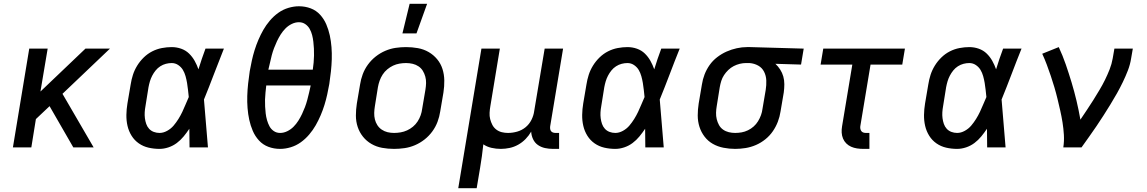

<svg xmlns="http://www.w3.org/2000/svg" viewBox="-20 -776 6040 1011"><path d="M366 0 241 -217 169 -149 145 0H48L134 -520H231L193 -294L430 -520H559L309 -282L473 0Z M820 8Q790 8 762 1.5Q734 -5 711 -21Q688 -37 673 -61Q658 -85 651.5 -113Q645 -141 645.5 -171Q646 -201 651 -231L668 -331Q672 -357 680 -382Q688 -407 702.5 -430.5Q717 -454 737 -473.5Q757 -493 781.5 -505.5Q806 -518 832.5 -523Q859 -528 884 -528Q910 -528 934 -519.5Q958 -511 975.5 -494Q993 -477 1005 -455.5Q1017 -434 1025 -411Q1033 -438 1042.5 -465.5Q1052 -493 1062 -520H1159Q1132 -453 1106.5 -385.5Q1081 -318 1054 -252Q1060 -189 1064.5 -126Q1069 -63 1075 0H978Q978 -24 977.5 -48.5Q977 -73 977 -98Q963 -77 947 -57.5Q931 -38 911 -23Q891 -8 867 0Q843 8 820 8ZM820 -76Q840 -76 860 -87Q880 -98 894 -114.5Q908 -131 919.5 -149.5Q931 -168 940 -187Q949 -206 957 -225.5Q965 -245 974 -265Q972 -284 970 -302.5Q968 -321 965 -339Q962 -357 957 -375Q952 -393 943 -408Q934 -423 918.5 -433.5Q903 -444 884 -444Q869 -444 853.5 -440Q838 -436 824 -427Q810 -418 799.5 -405Q789 -392 781.5 -377.5Q774 -363 769.5 -348Q765 -333 762 -317L746 -217Q743 -201 742 -185Q741 -169 743 -153.5Q745 -138 750 -123.5Q755 -109 765 -98Q775 -87 789.5 -81.5Q804 -76 820 -76Z M1455 8Q1422 8 1393 -3Q1364 -14 1343.5 -36.5Q1323 -59 1311 -87Q1299 -115 1292.5 -145Q1286 -175 1283.5 -207Q1281 -239 1282 -271Q1283 -303 1286.5 -335.5Q1290 -368 1295 -401Q1300 -429 1306 -456.5Q1312 -484 1320.5 -511.5Q1329 -539 1340.5 -566Q1352 -593 1366.5 -618.5Q1381 -644 1401 -667.5Q1421 -691 1445.5 -708.5Q1470 -726 1498.5 -734.5Q1527 -743 1554 -743Q1587 -743 1616 -732Q1645 -721 1665.5 -698.5Q1686 -676 1698 -648Q1710 -620 1716.5 -590Q1723 -560 1725.5 -528Q1728 -496 1727 -464Q1726 -432 1722.5 -399.5Q1719 -367 1714 -334Q1709 -306 1703 -278.5Q1697 -251 1688.5 -223.5Q1680 -196 1668.5 -169Q1657 -142 1642.5 -116.5Q1628 -91 1608 -67.5Q1588 -44 1563.5 -26.5Q1539 -9 1510.5 -0.5Q1482 8 1455 8ZM1393 -409H1627Q1630 -428 1631.5 -446.5Q1633 -465 1633.5 -483.5Q1634 -502 1633 -520Q1632 -538 1630 -556Q1628 -574 1623.5 -591.5Q1619 -609 1610.5 -624Q1602 -639 1587.5 -649Q1573 -659 1554 -659Q1535 -659 1516.5 -650Q1498 -641 1483.5 -626.5Q1469 -612 1458 -594.5Q1447 -577 1438.5 -559Q1430 -541 1423 -522.5Q1416 -504 1411 -485Q1406 -466 1402 -447Q1398 -428 1393 -409ZM1455 -76Q1474 -76 1492.5 -85Q1511 -94 1525.5 -108.5Q1540 -123 1551 -140.5Q1562 -158 1570.5 -176Q1579 -194 1586 -212.5Q1593 -231 1598 -250Q1603 -269 1607.5 -288Q1612 -307 1616 -326H1382Q1380 -307 1378 -288.5Q1376 -270 1375.5 -251.5Q1375 -233 1376 -215Q1377 -197 1379 -179Q1381 -161 1386 -143.5Q1391 -126 1399 -111Q1407 -96 1421.5 -86Q1436 -76 1455 -76Z M2055 8Q2023 8 1992.5 2.5Q1962 -3 1936 -18Q1910 -33 1891.5 -56Q1873 -79 1863.5 -107.5Q1854 -136 1854 -167.5Q1854 -199 1859 -231L1876 -331Q1880 -358 1890 -385Q1900 -412 1917.5 -436Q1935 -460 1958.5 -478.5Q1982 -497 2009 -508.5Q2036 -520 2063.5 -524Q2091 -528 2118 -528Q2150 -528 2180.5 -522.5Q2211 -517 2237 -502Q2263 -487 2282 -464Q2301 -441 2310 -412.5Q2319 -384 2319.5 -352.5Q2320 -321 2315 -289L2298 -189Q2294 -162 2284 -135Q2274 -108 2256.5 -84Q2239 -60 2215.5 -41.5Q2192 -23 2165 -11.5Q2138 0 2110 4Q2082 8 2055 8ZM2055 -76Q2072 -76 2089.5 -79Q2107 -82 2123.5 -89.5Q2140 -97 2154.5 -109Q2169 -121 2179 -136.5Q2189 -152 2195 -169Q2201 -186 2203 -203L2220 -303Q2223 -321 2223.5 -338.5Q2224 -356 2219.5 -372.5Q2215 -389 2206.5 -403Q2198 -417 2184 -426.5Q2170 -436 2153 -440Q2136 -444 2118 -444Q2101 -444 2083.5 -441Q2066 -438 2050 -430.5Q2034 -423 2019.5 -411Q2005 -399 1995 -383.5Q1985 -368 1979 -351Q1973 -334 1970 -317L1954 -217Q1951 -199 1950.5 -181.5Q1950 -164 1954 -147.5Q1958 -131 1967 -117Q1976 -103 1990 -93.5Q2004 -84 2020.5 -80Q2037 -76 2055 -76ZM2099 -600 2137 -756H2229L2173 -600Z M2393 215 2515 -520H2612L2562 -217Q2559 -200 2558 -182.5Q2557 -165 2561 -149Q2565 -133 2572.5 -118.5Q2580 -104 2593 -94Q2606 -84 2622 -80Q2638 -76 2655 -76Q2679 -76 2703.5 -83Q2728 -90 2747.5 -106Q2767 -122 2778.5 -145Q2790 -168 2793 -192L2848 -520H2945L2877 -111Q2876 -104 2877 -97Q2878 -90 2882 -85Q2886 -80 2892.5 -78Q2899 -76 2906 -76H2924V8H2892Q2870 8 2849.5 3.5Q2829 -1 2812.5 -12.5Q2796 -24 2787 -43Q2778 -62 2777 -83Q2765 -62 2747.5 -44Q2730 -26 2708.5 -14Q2687 -2 2663.5 3Q2640 8 2617 8Q2592 8 2568 2.5Q2544 -3 2525 -16Q2522 15 2517.5 46Q2513 77 2508 108L2490 215Z M3220 8Q3190 8 3162 1.5Q3134 -5 3111 -21Q3088 -37 3073 -61Q3058 -85 3051.5 -113Q3045 -141 3045.5 -171Q3046 -201 3051 -231L3068 -331Q3072 -357 3080 -382Q3088 -407 3102.5 -430.5Q3117 -454 3137 -473.5Q3157 -493 3181.5 -505.5Q3206 -518 3232.5 -523Q3259 -528 3284 -528Q3310 -528 3334 -519.5Q3358 -511 3375.5 -494Q3393 -477 3405 -455.5Q3417 -434 3425 -411Q3433 -438 3442.5 -465.5Q3452 -493 3462 -520H3559Q3532 -453 3506.5 -385.5Q3481 -318 3454 -252Q3460 -189 3464.5 -126Q3469 -63 3475 0H3378Q3378 -24 3377.5 -48.5Q3377 -73 3377 -98Q3363 -77 3347 -57.5Q3331 -38 3311 -23Q3291 -8 3267 0Q3243 8 3220 8ZM3220 -76Q3240 -76 3260 -87Q3280 -98 3294 -114.5Q3308 -131 3319.5 -149.5Q3331 -168 3340 -187Q3349 -206 3357 -225.5Q3365 -245 3374 -265Q3372 -284 3370 -302.5Q3368 -321 3365 -339Q3362 -357 3357 -375Q3352 -393 3343 -408Q3334 -423 3318.5 -433.5Q3303 -444 3284 -444Q3269 -444 3253.5 -440Q3238 -436 3224 -427Q3210 -418 3199.5 -405Q3189 -392 3181.5 -377.5Q3174 -363 3169.5 -348Q3165 -333 3162 -317L3146 -217Q3143 -201 3142 -185Q3141 -169 3143 -153.5Q3145 -138 3150 -123.5Q3155 -109 3165 -98Q3175 -87 3189.5 -81.5Q3204 -76 3220 -76Z M3851 8Q3820 8 3789.5 2Q3759 -4 3733.5 -18.5Q3708 -33 3690 -56.5Q3672 -80 3663 -108.5Q3654 -137 3654 -168Q3654 -199 3659 -231L3676 -331Q3680 -358 3690 -384Q3700 -410 3716.5 -433.5Q3733 -457 3756.5 -475Q3780 -493 3806 -504.5Q3832 -516 3859.5 -522Q3887 -528 3913 -528H3931L4212 -520L4198 -436L4063 -440Q4077 -427 4088 -410Q4099 -393 4104.5 -373.5Q4110 -354 4110 -332.5Q4110 -311 4107 -289L4090 -189Q4086 -162 4076 -135.5Q4066 -109 4049.5 -85Q4033 -61 4010 -42.5Q3987 -24 3960.5 -12.5Q3934 -1 3906 3.5Q3878 8 3851 8ZM3851 -76Q3868 -76 3885 -79Q3902 -82 3918.5 -90Q3935 -98 3948.5 -110Q3962 -122 3971.5 -137.5Q3981 -153 3987 -169.5Q3993 -186 3995 -203L4012 -303Q4016 -328 4015 -352.5Q4014 -377 4003.5 -398Q3993 -419 3972.5 -430.5Q3952 -442 3927 -444H3908Q3892 -444 3875.5 -440Q3859 -436 3843.5 -428Q3828 -420 3815 -407.5Q3802 -395 3792.5 -380.5Q3783 -366 3778 -350Q3773 -334 3770 -317L3754 -217Q3751 -200 3750.5 -182.5Q3750 -165 3754 -148.5Q3758 -132 3766 -117.5Q3774 -103 3787.5 -93.5Q3801 -84 3817.5 -80Q3834 -76 3851 -76Z M4558 8H4526Q4509 8 4492.5 5.5Q4476 3 4461.5 -3.5Q4447 -10 4436 -21Q4425 -32 4419 -46.5Q4413 -61 4412 -77.5Q4411 -94 4414 -111L4468 -436H4301L4315 -520H4745L4731 -436H4564L4510 -111Q4509 -104 4510.5 -97Q4512 -90 4516 -85Q4520 -80 4526.5 -78Q4533 -76 4540 -76H4558Z M5020 8Q4990 8 4962 1.5Q4934 -5 4911 -21Q4888 -37 4873 -61Q4858 -85 4851.5 -113Q4845 -141 4845.5 -171Q4846 -201 4851 -231L4868 -331Q4872 -357 4880 -382Q4888 -407 4902.5 -430.5Q4917 -454 4937 -473.5Q4957 -493 4981.5 -505.5Q5006 -518 5032.5 -523Q5059 -528 5084 -528Q5110 -528 5134 -519.5Q5158 -511 5175.5 -494Q5193 -477 5205 -455.5Q5217 -434 5225 -411Q5233 -438 5242.5 -465.5Q5252 -493 5262 -520H5359Q5332 -453 5306.5 -385.5Q5281 -318 5254 -252Q5260 -189 5264.5 -126Q5269 -63 5275 0H5178Q5178 -24 5177.5 -48.5Q5177 -73 5177 -98Q5163 -77 5147 -57.5Q5131 -38 5111 -23Q5091 -8 5067 0Q5043 8 5020 8ZM5020 -76Q5040 -76 5060 -87Q5080 -98 5094 -114.5Q5108 -131 5119.5 -149.5Q5131 -168 5140 -187Q5149 -206 5157 -225.5Q5165 -245 5174 -265Q5172 -284 5170 -302.5Q5168 -321 5165 -339Q5162 -357 5157 -375Q5152 -393 5143 -408Q5134 -423 5118.5 -433.5Q5103 -444 5084 -444Q5069 -444 5053.5 -440Q5038 -436 5024 -427Q5010 -418 4999.5 -405Q4989 -392 4981.5 -377.5Q4974 -363 4969.5 -348Q4965 -333 4962 -317L4946 -217Q4943 -201 4942 -185Q4941 -169 4943 -153.5Q4945 -138 4950 -123.5Q4955 -109 4965 -98Q4975 -87 4989.5 -81.5Q5004 -76 5020 -76Z M5579 0Q5584 -33 5582 -66Q5580 -99 5575 -130.5Q5570 -162 5563 -193Q5556 -224 5548.5 -255Q5541 -286 5532 -316.5Q5523 -347 5513 -376.5Q5503 -406 5492 -435.5Q5481 -465 5468 -493L5555 -528Q5576 -483 5592 -436.5Q5608 -390 5622.5 -342Q5637 -294 5648.5 -245.5Q5660 -197 5669 -146Q5686 -172 5703.5 -197.5Q5721 -223 5737 -249Q5753 -275 5769 -301.5Q5785 -328 5798.5 -355.5Q5812 -383 5823 -411Q5834 -439 5839 -468L5848 -520H5945L5936 -468Q5931 -436 5919 -405Q5907 -374 5892.5 -344Q5878 -314 5861.5 -284.5Q5845 -255 5827 -226Q5809 -197 5791 -168.5Q5773 -140 5753.5 -111.5Q5734 -83 5714.5 -55.5Q5695 -28 5675 0Z"/></svg>

Font: Iosevka Aile Medium Oblique
Style: Regular
Weight: 500
Italic angle: -9°
Designer: Belleve Invis
Foundry: Belleve Invis
Version: Version 31.1.0; ttfautohint (v1.8.4)